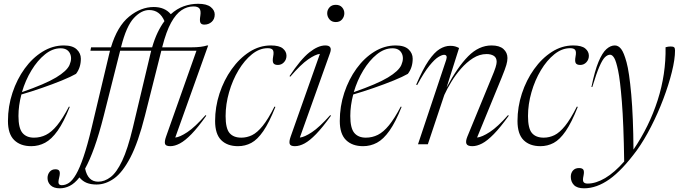

<svg xmlns="http://www.w3.org/2000/svg" viewBox="-20 -762 3592 1014"><path d="M348.5 -197.5Q316.5 -117 284.5 -71.8Q252.5 -26.5 218.2 -8.2Q184 10 145 10Q88 10 55 -22.2Q22 -54.5 22 -123Q22 -200.5 45.8 -272Q69.5 -343.5 110.5 -400Q151.5 -456.5 204.8 -489.2Q258 -522 317.5 -522Q363.5 -522 385.2 -501.2Q407 -480.5 407 -452Q407 -405 381.5 -372Q355.5 -357 307.2 -337.2Q259 -317.5 202 -297.8Q145 -278 93 -263Q77.5 -204.5 77.5 -149.5Q77.5 -85.5 98.5 -60.2Q119.5 -35 159.5 -35Q193.5 -35 223 -49.8Q252.5 -64.5 281.8 -100.2Q311 -136 344 -199ZM300 -507Q257.5 -507 217.8 -475Q178 -443 146 -390.2Q114 -337.5 96 -275.5Q219.5 -318.5 276.2 -352.8Q333 -387 347 -418.5Q362.5 -454.5 349 -480.8Q335.5 -507 300 -507Z M457.5 -494 461 -512H566Q599.5 -623.5 661.8 -674.2Q724 -725 792 -725Q850 -725 882 -687Q914 -716 950.5 -729Q987 -742 1026.5 -742Q1071.5 -742 1092.8 -725Q1114 -708 1114 -685.5Q1114 -661 1098 -646.5Q1082 -632 1059 -632Q1043.5 -632 1038.5 -642Q1033.5 -652 1038 -679Q1042 -705.5 1033.5 -716.8Q1025 -728 1001.5 -728Q968.5 -728 938.8 -708.2Q909 -688.5 883.5 -642.2Q858 -596 837.5 -516L836.5 -512H988Q1019.5 -512 1039.8 -514.8Q1060 -517.5 1074 -522H1079.5L905.5 -35.5Q929 -37.5 969 -63.8Q1009 -90 1065.5 -154L1069.5 -151Q1025.5 -89 991.5 -54Q957.5 -19 930.2 -4.5Q903 10 879.5 10Q855 10 851.5 -2.5Q848 -15 857 -40.5L1017.5 -494H832L745.5 -151Q710 -10 668.8 69.2Q627.5 148.5 582.5 180.5Q537.5 212.5 490 212.5Q460 212.5 438 203.8Q416 195 399.5 175Q374 207 348.2 219.8Q322.5 232.5 296 232.5Q264 232.5 247.5 216.8Q231 201 231 178Q231 159.5 242 145.8Q253 132 273 132Q289.5 132 294 142Q298.5 152 292.5 176Q286.5 200 290.2 208Q294 216 306.5 216Q326 216 344.5 203.5Q363 191 382 158.2Q401 125.5 421.2 66Q441.5 6.5 464 -87.5L558 -482.5Q559.5 -488.5 561 -494ZM768 -709Q726.5 -709 687 -666.8Q647.5 -624.5 620 -516L619 -512H783.5Q796 -555.5 812.5 -590Q829 -624.5 848.5 -650.5Q823.5 -709 768 -709ZM775.5 -482.5Q777 -488.5 778.5 -494H614.5L528 -151Q503 -52.5 478.5 15.8Q454 84 429.5 128.5Q444 197.5 498.5 197.5Q532.5 197.5 564.2 173.2Q596 149 625.2 87.2Q654.5 25.5 681.5 -87.5Z M1394 -507.5Q1350.5 -507.5 1310.8 -475.5Q1271 -443.5 1239.5 -391Q1208 -338.5 1189.8 -275Q1171.5 -211.5 1171.5 -149Q1171.5 -84 1192.2 -59.5Q1213 -35 1254.5 -35Q1284 -35 1311.2 -48.2Q1338.5 -61.5 1367.2 -97Q1396 -132.5 1429.5 -199L1434.5 -197.5Q1401.5 -114.5 1370.5 -69.5Q1339.5 -24.5 1307 -7.2Q1274.5 10 1237 10Q1180.5 10 1148.2 -22Q1116 -54 1116 -123Q1116 -197 1139.2 -268Q1162.5 -339 1203.5 -396.5Q1244.5 -454 1297.5 -488Q1350.5 -522 1410.5 -522Q1454.5 -522 1473.8 -506Q1493 -490 1493 -467.5Q1493 -447.5 1479.8 -433.2Q1466.5 -419 1447.5 -419Q1429.5 -419 1423.8 -428.5Q1418 -438 1422.5 -463Q1427.5 -488 1421 -497.8Q1414.5 -507.5 1394 -507.5Z M1708 -692Q1708 -709.5 1720 -723Q1732 -736.5 1753.5 -736.5Q1775 -736.5 1786.8 -723Q1798.5 -709.5 1798.5 -692Q1798.5 -674 1786.8 -659.8Q1775 -645.5 1753.5 -645.5Q1732 -645.5 1720 -659.8Q1708 -674 1708 -692ZM1515 -40.5 1669.5 -477.5Q1646 -475 1607.2 -448.2Q1568.5 -421.5 1513 -357L1509 -360Q1568 -449 1614 -485.5Q1660 -522 1698 -522Q1737.5 -522 1723 -482L1563.5 -35.5Q1587.5 -37.5 1627.2 -63.8Q1667 -90 1724 -154L1728 -151Q1683.5 -89 1649.5 -54Q1615.5 -19 1588.5 -4.5Q1561.5 10 1537.5 10Q1513.5 10 1509.8 -2.5Q1506 -15 1515 -40.5Z M2101 -197.5Q2069 -117 2037 -71.8Q2005 -26.5 1970.8 -8.2Q1936.5 10 1897.5 10Q1840.5 10 1807.5 -22.2Q1774.5 -54.5 1774.5 -123Q1774.5 -200.5 1798.2 -272Q1822 -343.5 1863 -400Q1904 -456.5 1957.2 -489.2Q2010.5 -522 2070 -522Q2116 -522 2137.8 -501.2Q2159.5 -480.5 2159.5 -452Q2159.5 -405 2134 -372Q2108 -357 2059.8 -337.2Q2011.5 -317.5 1954.5 -297.8Q1897.5 -278 1845.5 -263Q1830 -204.5 1830 -149.5Q1830 -85.5 1851 -60.2Q1872 -35 1912 -35Q1946 -35 1975.5 -49.8Q2005 -64.5 2034.2 -100.2Q2063.5 -136 2096.5 -199ZM2052.5 -507Q2010 -507 1970.2 -475Q1930.5 -443 1898.5 -390.2Q1866.5 -337.5 1848.5 -275.5Q1972 -318.5 2028.8 -352.8Q2085.5 -387 2099.5 -418.5Q2115 -454.5 2101.5 -480.8Q2088 -507 2052.5 -507Z M2183 -312.5 2178 -315Q2213 -397 2243.5 -441.5Q2274 -486 2302 -503Q2330 -520 2357.5 -520Q2373 -520 2383.5 -517Q2394 -514 2404.5 -508.5L2338.5 -300Q2396 -407.5 2452.5 -464.8Q2509 -522 2576 -522Q2618 -522 2639 -503Q2660 -484 2660 -455.5Q2660 -439.5 2654.2 -419.2Q2648.5 -399 2630 -353.5L2499.5 -35.5Q2525.5 -38 2567 -65Q2608.5 -92 2663 -154L2667 -151Q2622.5 -89 2588 -53.8Q2553.5 -18.5 2526 -4.2Q2498.5 10 2474.5 10Q2449 10 2443.5 -2.5Q2438 -15 2448 -40L2574.5 -347.5Q2591.5 -387.5 2597.2 -406.2Q2603 -425 2603 -435.5Q2603 -457.5 2588 -467Q2573 -476.5 2550 -476.5Q2512.5 -476.5 2478.2 -454.8Q2444 -433 2414.8 -399.5Q2385.5 -366 2363 -328.8Q2340.5 -291.5 2326.5 -260.5L2239.5 0H2187.5L2336.5 -446Q2345 -472.5 2325 -472.5Q2314.5 -472.5 2295.2 -461Q2276 -449.5 2248 -415.2Q2220 -381 2183 -312.5Z M2991 -507.5Q2947.5 -507.5 2907.8 -475.5Q2868 -443.5 2836.5 -391Q2805 -338.5 2786.8 -275Q2768.5 -211.5 2768.5 -149Q2768.5 -84 2789.2 -59.5Q2810 -35 2851.5 -35Q2881 -35 2908.2 -48.2Q2935.5 -61.5 2964.2 -97Q2993 -132.5 3026.5 -199L3031.5 -197.5Q2998.5 -114.5 2967.5 -69.5Q2936.5 -24.5 2904 -7.2Q2871.5 10 2834 10Q2777.5 10 2745.2 -22Q2713 -54 2713 -123Q2713 -197 2736.2 -268Q2759.5 -339 2800.5 -396.5Q2841.5 -454 2894.5 -488Q2947.5 -522 3007.5 -522Q3051.5 -522 3070.8 -506Q3090 -490 3090 -467.5Q3090 -447.5 3076.8 -433.2Q3063.5 -419 3044.5 -419Q3026.5 -419 3020.8 -428.5Q3015 -438 3019.5 -463Q3024.5 -488 3018 -497.8Q3011.5 -507.5 2991 -507.5Z M3108 -302.5H3103.5Q3121 -388 3141 -435.8Q3161 -483.5 3182.8 -502.8Q3204.5 -522 3227 -522Q3246 -522 3260.5 -503.2Q3275 -484.5 3289 -433Q3303 -383 3313.8 -263.2Q3324.5 -143.5 3325.5 28Q3409 -94.5 3453.2 -232.5Q3497.5 -370.5 3495 -512.5Q3508.5 -516.5 3522 -516.5Q3535.5 -516.5 3540.2 -512.2Q3545 -508 3545 -495.5Q3545 -449 3528.2 -381.5Q3511.5 -314 3483 -238.8Q3454.5 -163.5 3418.2 -92.8Q3382 -22 3343.5 31.5Q3266 137 3198.5 184.8Q3131 232.5 3064.5 232.5Q3028 232.5 3011.2 215.2Q2994.5 198 2994.5 171.5Q2994.5 151.5 3006 138.5Q3017.5 125.5 3038 125.5Q3055.5 125.5 3061 134.5Q3066.5 143.5 3061.5 167Q3056 191 3061.8 199.2Q3067.5 207.5 3083.5 207.5Q3127 207.5 3176 178.5Q3225 149.5 3276.5 91Q3273.5 -110.5 3264.2 -225Q3255 -339.5 3244.5 -389Q3234 -439 3223.8 -456Q3213.5 -473 3202 -473Q3188.5 -473 3175 -460Q3161.5 -447 3145.5 -410.2Q3129.5 -373.5 3108 -302.5Z"/></svg>

Font: Newsreader 72pt Light
Style: Italic
Weight: 300
Italic angle: -17°
Designer: Hugues Gentile
Foundry: Production Type
Version: Version 1.003; ttfautohint (v1.8.3)